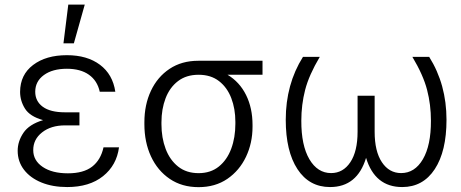

<svg xmlns="http://www.w3.org/2000/svg" viewBox="-20 -788 1967 819"><path d="M318.9 -287.3V-253.2H257.5Q197.4 -253.2 159.4 -223.2Q121.4 -193.2 121.8 -147.4Q121.8 -103.3 162.1 -76Q202.4 -48.7 269.5 -48.7Q336.3 -48.7 373 -77.2Q409.8 -105.8 421.5 -159.4H487.6Q477.6 -83.1 419.6 -36.6Q361.5 9.9 266.7 9.9Q204.2 9.9 156.6 -9.6Q109 -29.1 82.2 -64.1Q55.4 -99.1 55.4 -144.9Q55.4 -185 79.9 -221.4Q104.4 -257.8 163.7 -275.6Q107.6 -291.2 86.6 -324.6Q65.7 -358 65.7 -396.3Q66.1 -469.1 121.1 -510.8Q176.1 -552.6 265.3 -552.6Q351.9 -552.6 406.4 -511.7Q460.9 -470.9 471.9 -396.7H405.5Q395.2 -443.9 359.2 -469.3Q323.2 -494.7 265.3 -494.7Q204.2 -494.7 167.4 -468Q130.7 -441.4 130.3 -397.4Q130 -356.5 162.3 -332.7Q194.6 -308.9 257.5 -308.9H318.9ZM250.7 -603.3 271.3 -768.5H341.6L295.1 -603.3Z M595.9 -258.2V-266.3Q595.9 -341.3 623.8 -400.6Q651.6 -459.9 703.3 -494.3Q755 -528.8 826 -528.8H1099.8V-469.1H950.6Q1002.1 -438.2 1029.7 -382.6Q1057.2 -327.1 1057.2 -255V-247.5Q1057.2 -177.9 1029.3 -119.1Q1001.4 -60.4 949.8 -25Q898.1 10.3 827.1 10.3Q756 10.3 704.2 -24.9Q652.3 -60 624.1 -120.7Q595.9 -181.5 595.9 -258.2ZM668.7 -266.3V-258.2Q668.7 -200.3 686.6 -152.9Q704.5 -105.5 739.9 -77.4Q775.2 -49.4 827.1 -49.4Q878.6 -49.4 913.5 -77.6Q948.5 -105.8 966.3 -153.6Q984 -201.3 984 -259.9V-268.1Q984 -323.9 966.6 -369.3Q949.2 -414.8 914.4 -441.9Q879.6 -469.1 827.1 -469.1Q774.5 -469.1 739.2 -441.9Q703.8 -414.8 686.3 -368.8Q668.7 -322.8 668.7 -266.3Z M1272.4 -545.5H1344.1Q1297.9 -467.7 1281.6 -404.5Q1265.3 -341.3 1265.3 -273.1Q1264.9 -168 1299.7 -108.8Q1334.5 -49.7 1392.4 -49.7Q1443.5 -49.7 1474.4 -96.1Q1505.3 -142.4 1505.3 -226.2V-379.6H1578.1V-226.2Q1578.1 -142.4 1609 -96.1Q1639.9 -49.7 1691.1 -49.7Q1749.3 -49.7 1783.9 -108.8Q1818.5 -168 1818.2 -273.1Q1818.2 -341.3 1801.8 -404.5Q1785.5 -467.7 1739 -545.5H1810.7Q1884.6 -427.9 1884.6 -277Q1884.6 -142.8 1834.5 -66.4Q1784.4 9.9 1695.7 9.9Q1579.2 9.9 1541.5 -114.7Q1503.9 9.9 1387.8 9.9Q1299 9.9 1248.9 -66.4Q1198.9 -142.8 1198.9 -277Q1198.9 -428.6 1272.4 -545.5Z"/></svg>

Font: Inter Zeller Light
Style: Regular
Weight: 300
Designer: Rasmus Andersson; Joe Bland
Foundry: zeller
Version: Version 3.015;git-dec3a8cb1